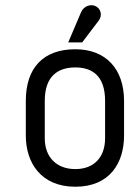

<svg xmlns="http://www.w3.org/2000/svg" viewBox="-20 -699 526 729"><path d="M451 -316C451 -437 382 -512 266 -512C145 -512 78 -442 78 -316V-184C78 -82 135 10 266 10C398 10 451 -82 451 -184ZM379 -174C379 -102 337 -57 266 -57C196 -57 150 -101 150 -174V-316C150 -411 201 -443 266 -443C327 -443 379 -414 379 -316ZM292 -538 355 -621C370 -641 363 -668 340 -677C323 -683 299 -677 288 -653L239 -538Z"/></svg>

Font: Advent Pro
Style: Medium
Weight: 500
Designer: Andreas Kalpakidis
Foundry: Andreas Kalpakidis
Version: Version 2.002 2008